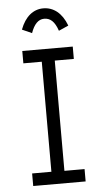

<svg xmlns="http://www.w3.org/2000/svg" viewBox="-56 -846 488 883"><g transform="rotate(-5 187.5 -405.0)"><path d="M117 -701C131 -741 151 -762 178 -762C206 -762 226 -745 241 -701L286 -721C264 -780 225 -810 178 -810C132 -810 94 -780 72 -721ZM61 0H303V-57H210V-566H298V-623H65V-566H150V-58H61Z"/></g></svg>

Font: Inconsolata Condensed Thin
Style: Regular
Weight: 100
Width: 3
Monospace: yes
Designer: Raph Levien, Cyreal, Brenton Simpson
Foundry: Raph Levien, Cyreal, Google
Version: Version 3.100